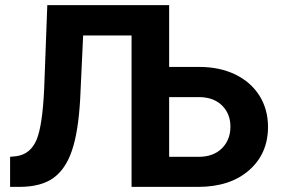

<svg xmlns="http://www.w3.org/2000/svg" viewBox="-20 -731 1098 751"><path d="M641.6 -710.9H165L152.8 -384.8C148.4 -288.6 138.7 -221.7 123 -184.1C106.9 -146.5 80.6 -125 43.9 -120.1L19.5 -117.7V0H57.6C112.8 -0.5 156.7 -11.7 188.5 -34.7C220.2 -57.1 244.6 -92.8 261.2 -141.6C277.8 -189.9 288.6 -256.8 293.5 -341.3L305.2 -592.3H494.6V0H754.9C838.4 0 905.3 -22 954.6 -65.4C1003.9 -108.9 1028.3 -165 1028.3 -234.9C1028.3 -280.3 1017.1 -320.8 995.1 -356.4C972.7 -392.1 940.9 -419.9 899.9 -439.9C858.9 -459.5 812 -469.2 759.3 -469.2H641.6ZM763.2 -351.1C799.3 -350.1 828.1 -338.9 849.6 -317.4C870.6 -295.9 881.3 -268.6 881.3 -235.8C881.3 -201.2 870.1 -172.9 848.1 -150.9C825.7 -128.9 795.9 -117.7 758.3 -117.7H641.6V-351.1Z"/></svg>

Font: Roboto
Style: Bold
Weight: 700
Designer: Google
Version: Version 2.137; 2017